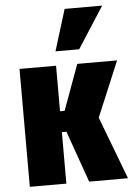

<svg xmlns="http://www.w3.org/2000/svg" viewBox="-58 -895 657 938"><g transform="rotate(-5 271.0 -425.5)"><path d="M232.4 -648.4 294.9 -851.1H479L348.6 -648.4ZM49.8 0V-578.1H229V-355H251.5L333 -578.1H528.3L414.6 -307.1L531.2 0H340.8L251.5 -252.4H229V0Z"/></g></svg>

Font: Oswald
Style: Heavy
Weight: 800
Designer: Vernon Adams
Foundry: Vernon Adams
Version: 3.0; ttfautohint (v0.95) -l 8 -r 50 -G 200 -x 0 -w "G" -W -c